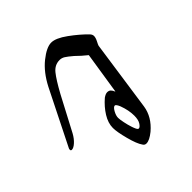

<svg xmlns="http://www.w3.org/2000/svg" viewBox="-162 -661 779 779"><g transform="rotate(-45 227.0 -271.5)"><path d="M221 1Q208 -17 196 -62.5Q184 -108 184 -131Q184 -159 202 -188Q220 -217 248 -241Q261 -250 270 -250Q280 -250 285.5 -244.5Q291 -239 295 -229H296L324 -409Q300 -428 279 -449Q259 -466 248.5 -472.5Q238 -479 226 -479Q198 -479 179 -455.5Q160 -432 131 -379L53 -231Q42 -211 28 -198.5Q14 -186 4 -186Q-2 -186 -2 -192Q-2 -197 0 -200L117 -434Q146 -490 185.5 -521.5Q225 -553 252 -553Q278 -553 318 -524Q358 -495 386 -466Q394 -458 394 -449Q394 -439 387 -425.5Q380 -412 379 -408L335 -103Q327 -51 281 -12Q254 10 236 10Q226 10 221 1ZM281 -105Q281 -136 268 -171Q260 -190 254 -190Q246 -190 237 -174Q228 -158 228 -145Q228 -136 232 -116.5Q236 -97 241 -82Q243 -75 247.5 -65Q252 -55 257 -55Q264 -55 272.5 -68Q281 -81 281 -105Z"/></g></svg>

Font: Charm
Style: Regular
Weight: 400
Designer: Katatrad Aksorn Co.,Ltd.
Foundry: Cadson Demak Co.,Ltd.
Version: Version 1.001